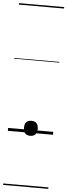

<svg xmlns="http://www.w3.org/2000/svg" viewBox="-76 -918 465 1326"><g transform="rotate(5 156.5 -255.0)"><path d="M156 21Q133 21 121 7.5Q109 -6 109 -31Q109 -57 121 -70Q133 -83 156 -83Q180 -83 192 -70Q204 -57 204 -31Q204 -6 192 7.5Q180 21 156 21ZM0 365H313V375H0ZM0 -20H313V0H0ZM0 -505H313V-500H0ZM0 -885H313V-875H0Z"/></g></svg>

Font: Playwrite IT Moderna Guides
Style: Regular
Weight: 400
Designer: Veronika Burian, José Scaglione
Foundry: TypeTogether
Version: Version 1.003